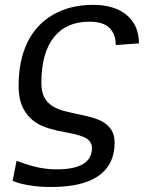

<svg xmlns="http://www.w3.org/2000/svg" viewBox="-20 -558 640 786"><path d="M356.4 47.9Q356.4 23.9 335.2 9.5Q314 -4.9 250 -16.1Q171.9 -29.8 134.8 -51.5Q97.7 -73.2 76.9 -110.8Q56.2 -148.4 56.2 -207Q56.2 -309.1 91.6 -383.1Q127 -457 196.8 -497.6Q266.6 -538.1 361.3 -538.1Q449.2 -538.1 499 -496.1Q548.8 -454.1 548.8 -380.4L453.6 -373.5V-376.5Q453.6 -418.5 428 -443.8Q402.3 -469.2 345.2 -469.2Q251 -469.2 200.2 -405Q149.4 -340.8 149.4 -219.2Q149.4 -181.6 161.4 -159.4Q173.3 -137.2 194.6 -123.8Q215.8 -110.4 245.1 -103Q274.4 -95.7 309.6 -88.4Q369.1 -76.2 395 -62.5Q420.9 -48.8 435.1 -27.6Q449.2 -6.3 449.2 26.9Q449.2 114.7 384.5 161.1Q319.8 207.5 189.5 207.5Q140.1 207.5 98.1 200.4Q56.2 193.4 31.7 182.1L47.9 100.1Q103 121.1 139.9 128.2Q176.8 135.3 211.4 135.3Q356.4 135.3 356.4 47.9Z"/></svg>

Font: Cousine
Style: Italic
Weight: 400
Italic angle: -12°
Monospace: yes
Designer: Steve Matteson
Foundry: Monotype Imaging Inc.
Version: Version 1.21